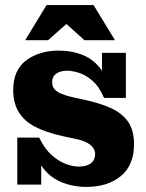

<svg xmlns="http://www.w3.org/2000/svg" viewBox="-20 -726 575 755"><path d="M320 9Q264 9 217.5 -11.5Q171 -32 142.5 -75Q114 -118 111 -185H134Q156 -140 184 -115.5Q212 -91 239.5 -81Q267 -71 289 -71Q321 -71 337.5 -84Q354 -97 354 -120Q354 -135 345 -146.5Q336 -158 319 -166.5Q302 -175 276 -180L225 -191Q162 -205 119 -227Q76 -249 54 -284.5Q32 -320 32 -372Q32 -451 83.5 -489Q135 -527 211 -527Q263 -527 307 -509Q351 -491 379.5 -450Q408 -409 411 -341H389Q370 -386 343 -409Q316 -432 289.5 -440Q263 -448 244 -448Q218 -448 201.5 -436.5Q185 -425 185 -402Q185 -387 193.5 -376.5Q202 -366 218.5 -358.5Q235 -351 260 -345L310 -334Q372 -321 416 -301Q460 -281 483.5 -247.5Q507 -214 507 -159Q507 -76 455 -33.5Q403 9 320 9ZM48 0V-185H111L142 -136V0ZM411 -341 381 -390V-518H475V-341ZM79 -568 163 -706H348L432 -568H312L203 -666H280L169 -568Z"/></svg>

Font: Montagu Slab 144pt
Style: Bold
Weight: 700
Designer: Florian Karsten
Foundry: Florian Karsten
Version: Version 1.000